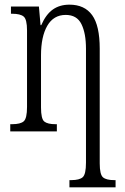

<svg xmlns="http://www.w3.org/2000/svg" viewBox="-20 -564 535 824"><path d="M278 240V209H286Q321 209 335 196.5Q349 184 349 134V-355Q349 -421 329.5 -460.5Q310 -500 262 -500Q210 -500 183 -453.5Q156 -407 156 -326V-103Q156 -54 170 -42.5Q184 -31 218 -31H224V0H24V-31H32Q68 -31 82 -43.5Q96 -56 96 -105V-433Q96 -481 81.5 -493Q67 -505 32 -505H27V-536H147L154 -456H157Q177 -502 206.5 -523Q236 -544 278 -544Q343 -544 375.5 -499Q408 -454 408 -355V137Q408 185 422 197Q436 209 470 209H476V240Z"/></svg>

Font: Noto Serif ExtraCondensed Light
Style: Regular
Weight: 300
Width: 2
Designer: Monotype Design Team
Foundry: Monotype Imaging Inc.
Version: Version 2.014; ttfautohint (v1.8.4.7-5d5b)